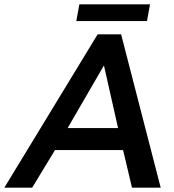

<svg xmlns="http://www.w3.org/2000/svg" viewBox="-73 -863 800 883"><path d="M493 -173 534 0H666L484 -705H376L-53 0H75L180 -173ZM405 -562 470 -274H238ZM617 -843H292L278 -766H603Z"/></svg>

Font: Geom Medium
Style: Italic
Weight: 500
Italic angle: -10°
Version: Version 1.102